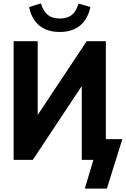

<svg xmlns="http://www.w3.org/2000/svg" viewBox="-20 -950 747 1141"><path d="M484 171 535 0H466V-478L488 -472L175 0H61V-705H204V-228L182 -234L495 -705H609V-123H707L615 171ZM335 -760Q283 -760 245.5 -778Q208 -796 185 -829Q162 -862 153 -908L223 -930Q238 -882 264.5 -861Q291 -840 335 -840Q381 -840 407 -861.5Q433 -883 447 -929L517 -908Q502 -836 455.5 -798Q409 -760 335 -760Z"/></svg>

Font: Nunito Sans 12pt ExtraLight
Style: Weight 830 Width 84 Optical size 12.0 YTLC 445
Weight: 830
Width: 4
Designer: Vernon Adams
Foundry: Vernon Adams
Version: Version 3.101;gftools[0.9.27]